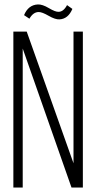

<svg xmlns="http://www.w3.org/2000/svg" viewBox="-20 -842 431 862"><path d="M281 -819 305 -802Q286 -757 247 -755Q228 -754 198.5 -771Q169 -788 154 -788Q129 -788 112 -758L88 -774Q107 -820 150 -822Q170 -823 199.5 -805.5Q229 -788 243 -789Q265 -789 281 -819ZM82 -624V0H40V-700H100L310 -109V-700H352V0H301Z"/></svg>

Font: Bebas Neue Book
Style: Regular
Weight: 400
Designer: Ryoichi Tsunekawa
Foundry: Ryoichi Tsunekawa
Version: Version 001.003